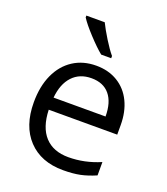

<svg xmlns="http://www.w3.org/2000/svg" viewBox="-141 -864 844 972"><g transform="rotate(20 280.5 -378.0)"><path d="M255 -766H156V-756Q175 -726 218.5 -679Q262 -632 294 -606H348V-618Q326 -644 298.5 -688.5Q271 -733 255 -766ZM486 -25V-97Q402 -61 315 -61Q233 -61 188 -110Q143 -159 140 -253H509V-304Q509 -376 482.5 -430.5Q456 -485 406.5 -515Q357 -545 291 -545Q220 -545 167 -510.5Q114 -476 85 -412.5Q56 -349 56 -263Q56 -135 124.5 -62.5Q193 10 312 10Q365 10 403.5 2Q442 -6 486 -25ZM422 -319H142Q149 -394 187.5 -435.5Q226 -477 290 -477Q354 -477 388 -436Q422 -395 422 -319Z"/></g></svg>

Font: OpenSansMMV
Style: Regular
Weight: 400
Designer: Steve Matteson
Foundry: Ascender Corporation
Version: Version 4.000